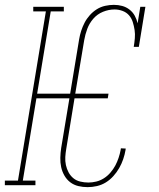

<svg xmlns="http://www.w3.org/2000/svg" viewBox="-36 -763 656 791"><path d="M325 8Q305 8 286.5 3.5Q268 -1 253.5 -12Q239 -23 229.5 -39.5Q220 -56 216 -74.5Q212 -93 212.5 -113Q213 -133 216 -153L250 -358H114L58 -19H110V0H-16V-19H38L153 -716H101V-735H227V-716H173L117 -377H253L290 -601Q293 -619 298.5 -636Q304 -653 312.5 -669.5Q321 -686 334 -700.5Q347 -715 363 -725Q379 -735 397.5 -739Q416 -743 433 -743Q451 -743 467.5 -738.5Q484 -734 497.5 -723.5Q511 -713 519 -698.5Q527 -684 531 -667L542 -735H563L536 -570H515Q518 -588 519.5 -605.5Q521 -623 518.5 -639.5Q516 -656 511 -672Q506 -688 495.5 -700Q485 -712 469 -718Q453 -724 436 -724Q412 -724 388.5 -714.5Q365 -705 348.5 -686Q332 -667 323.5 -644Q315 -621 311 -598L274 -377H411L408 -358H271L237 -150Q234 -133 233 -116Q232 -99 235.5 -83Q239 -67 246.5 -53Q254 -39 266 -29Q278 -19 294.5 -15Q311 -11 328 -11Q344 -11 360.5 -15Q377 -19 392 -28.5Q407 -38 419 -52Q431 -66 439 -81Q447 -96 452.5 -112.5Q458 -129 461 -145L462 -152L482 -151L481 -144Q478 -126 471.5 -107Q465 -88 455 -70.5Q445 -53 431 -37.5Q417 -22 400 -11.5Q383 -1 363.5 3.5Q344 8 325 8Z"/></svg>

Font: Iosevka HT Thin Extended
Style: Italic
Weight: 100
Width: 7
Italic angle: -9°
Monospace: yes
Designer: Belleve Invis
Foundry: Belleve Invis
Version: Version 32.3.0; ttfautohint (v1.8.4)